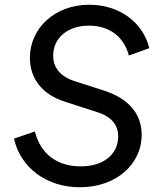

<svg xmlns="http://www.w3.org/2000/svg" viewBox="-20 -777 688 809"><path d="M316 12C475 12 577 -90 577 -208C577 -297 523 -362 416 -396L298 -434C233 -454 204 -493 204 -542C204 -618 266 -669 355 -669C440 -669 502 -623 523 -543L609 -574C585 -676 490 -757 356 -757C210 -757 106 -657 106 -534C106 -446 157 -379 255 -348L385 -306C446 -288 478 -254 478 -202C478 -130 420 -76 320 -76C222 -76 151 -127 127 -223L39 -193C66 -70 177 12 316 12Z"/></svg>

Font: Mluvka Medium
Style: Italic
Weight: 500
Italic angle: -8°
Designer: Modified by Jiří Krblich, Original typeface by Gumpita Rahayu
Foundry: Gumpita Rahayu & Jiří Krblich
Version: Version 2.000;Glyphs 3.1.1 (3134)